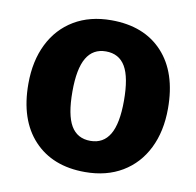

<svg xmlns="http://www.w3.org/2000/svg" viewBox="-68 -618 720 704"><g transform="rotate(10 292.0 -265.5)"><path d="M552 -265Q552 -180 520.5 -116.5Q489 -53 430.5 -18Q372 17 292 17Q171 17 101.5 -57.5Q32 -132 32 -266Q32 -351 63.5 -414.5Q95 -478 153.5 -513Q212 -548 292 -548Q414 -548 483 -473.5Q552 -399 552 -265ZM196 -266Q196 -179 219.5 -139Q243 -99 292 -99Q340 -99 364 -139.5Q388 -180 388 -265Q388 -352 364.5 -392Q341 -432 292 -432Q244 -432 220 -391.5Q196 -351 196 -266Z"/></g></svg>

Font: FiraGOUPP
Style: Bold
Weight: 700
Designer: bBox Type
Foundry: bBox Type GmbH
Version: Version 1.001